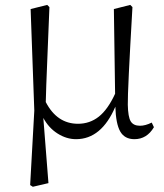

<svg xmlns="http://www.w3.org/2000/svg" viewBox="-20 -543 655 768"><path d="M586.9 -52.7 595.7 -34.2Q567.4 13.7 517.6 13.7Q478.5 13.7 460.9 -17.1Q443.4 -47.9 441.4 -116.2Q385.7 13.7 284.2 13.7Q246.1 13.7 210.4 -8.8Q174.8 -31.2 153.3 -71.3L173.8 189.5L111.3 204.1L100.6 197.3L117.2 -100.6L102.5 -506.8L168.9 -523.4L177.7 -514.6Q174.8 -435.5 169.4 -310.1Q164.1 -184.6 163.1 -134.8Q208 -47.9 292 -47.9Q338.9 -47.9 375 -76.2Q411.1 -104.5 440.4 -168L435.5 -506.8L501 -523.4L509.8 -514.6Q490.2 -176.8 491.2 -124Q492.2 -75.2 502.9 -57.6Q513.7 -40 540 -40Q561.5 -40 586.9 -52.7Z"/></svg>

Font: GenYoMin TW TTF Light
Style: Regular
Weight: 300
Version: Version 1.300